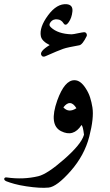

<svg xmlns="http://www.w3.org/2000/svg" viewBox="-103 -671 523 912"><path d="M169 -194Q204 -291 251 -290Q280 -290 305 -250Q318 -230 325 -208Q332 -186 336 -161Q344 -111 321 -22Q298 67 233 141Q167 216 128 220Q88 224 22 214Q-11 209 -34.5 202.5Q-58 196 -73 190Q-84 185 -83 178Q-81 170 -70 172Q8 183 79 166Q100 161 130.5 141Q161 121 201 86Q241 51 265 22Q289 -7 296 -31Q291 -73 284 -77Q246 -18 187 -48Q128 -78 169 -194ZM260 -157Q231 -204 198 -161Q223 -133 260 -157ZM274 -456Q247 -451 227.5 -447Q208 -443 197 -439Q186 -435 165 -426.5Q144 -418 113 -404Q100 -398 94 -408Q82 -426 133 -457Q96 -475 91 -499Q83 -541 125 -598Q167 -655 214 -651Q244 -648 241 -617Q238 -586 223 -565Q209 -545 199 -560Q188 -578 169 -579Q149 -581 138 -567Q126 -552 139 -541Q172 -510 237 -508Q242 -508 249.5 -509.5Q257 -511 267 -513Q278 -515 285 -516.5Q292 -518 296 -518Q305 -518 308 -511Q311 -505 309 -500Q289 -459 274 -456Z"/></svg>

Font: Amiri
Style: Regular
Weight: 400
Designer: Khaled Hosny
Version: Version 0.114